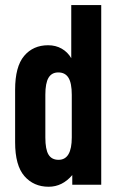

<svg xmlns="http://www.w3.org/2000/svg" viewBox="-20 -710 449 738"><path d="M38.1 -163.1V-365.2Q38.1 -454.1 72.8 -495.1Q107.4 -536.1 165 -536.1Q194.3 -536.1 217.3 -522.9Q240.2 -509.8 253.9 -486.3V-690.4H369.1V0H257.8V-37.1Q219.7 7.8 167 7.8Q109.4 7.8 73.7 -33.2Q38.1 -74.2 38.1 -163.1ZM255.9 -181.6V-345.7Q255.9 -390.6 243.2 -411.1Q230.5 -431.6 204.1 -431.6Q178.7 -431.6 166.5 -411.1Q154.3 -390.6 154.3 -345.7V-181.6Q154.3 -135.7 166.5 -115.7Q178.7 -95.7 205.1 -95.7Q255.9 -95.7 255.9 -181.6Z"/></svg>

Font: Altinn-DIN Condensed
Style: DINCondensed-Bold
Weight: 700
Width: 3
Designer: Charles Nix
Foundry: Altinn
Version: Version 2.00